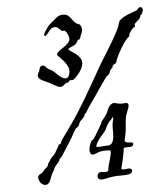

<svg xmlns="http://www.w3.org/2000/svg" viewBox="-20 -561 421 539"><path d="M354 -157C354 -163 346 -161 343 -161C340 -161 338 -161 337 -161C336 -161 330 -162 330 -167C330 -171 333 -186 333 -197C333 -206 333 -215 333 -223C333 -242 341 -255 341 -264C341 -268 339 -272 335 -272C331 -272 326 -270 318 -270C309 -270 304 -272 301 -272C290 -272 283 -257 281 -247C278 -237 269 -226 266 -221C264 -218 264 -214 263 -212C256 -198 250 -183 243 -171C242 -169 237 -167 237 -166C233 -157 231 -148 231 -141C231 -134 234 -127 240 -127C247 -127 254 -134 263 -136C277 -140 282 -138 290 -139C290 -137 291 -136 291 -134C291 -117 284 -101 284 -83C284 -79 277 -78 272 -78C270 -78 267 -78 263 -78C258 -78 253 -72 254 -66C254 -61 257 -57 264 -57C272 -57 289 -64 301 -66C323 -70 351 -67 351 -82C351 -87 345 -88 343 -88C339 -88 334 -86 330 -86C327 -86 320 -83 321 -90C324 -106 327 -131 327 -135C327 -137 327 -141 327 -142C327 -153 354 -142 354 -157ZM298 -227C297 -223 296 -217 296 -211C296 -201 298 -189 298 -179C298 -161 293 -152 279 -152C272 -152 259 -147 250 -149C252 -166 268 -183 275 -194C278 -200 280 -209 284 -215C288 -223 293 -224 295 -232C298 -232 297 -229 298 -227ZM377 -520C378 -522 381 -528 381 -533C381 -535 379 -541 375 -541C368 -541 366 -534 364 -532C360 -530 325 -516 317 -504C313 -499 313 -487 309 -478C291 -433 269 -397 252 -358C229 -308 206 -257 181 -214C173 -200 164 -185 155 -170C153 -167 152 -161 150 -157C149 -156 146 -156 145 -155C143 -152 144 -149 142 -147C141 -146 135 -131 134 -130C132 -128 127 -121 124 -117C121 -113 118 -105 116 -103C114 -100 115 -97 114 -95C109 -88 104 -85 101 -79C95 -71 87 -72 87 -62C87 -60 92 -42 107 -42C123 -42 121 -65 129 -79C132 -84 133 -89 134 -92C138 -99 147 -107 147 -113C147 -116 151 -118 153 -121C164 -141 173 -159 181 -175C184 -181 187 -190 192 -199C194 -202 198 -204 200 -207C203 -211 202 -215 205 -220C208 -225 218 -232 218 -241C218 -243 220 -242 221 -243C230 -264 243 -282 254 -303C262 -317 270 -332 278 -345C280 -348 283 -349 286 -353C288 -356 288 -362 291 -366C292 -368 296 -371 296 -372C296 -373 296 -375 296 -375C296 -375 296 -376 296 -376C301 -383 306 -381 307 -389C307 -395 327 -447 343 -459C343 -459 343 -460 343 -460C343 -461 343 -463 343 -464C343 -467 350 -479 354 -483C354 -485 359 -483 359 -487C359 -489 358 -490 358 -492C358 -492 358 -493 358 -493C363 -502 374 -507 374 -517C374 -520 376 -519 377 -520ZM207 -463C212 -474 212 -483 204 -492C203 -493 196 -495 195 -495C181 -503 176 -520 161 -520C149 -520 144 -517 137 -510C130 -502 115 -490 113 -483C111 -478 104 -470 104 -463C104 -462 104 -459 107 -460C110 -460 120 -476 121 -478C124 -483 130 -485 136 -485C144 -485 151 -474 155 -474C156 -474 158 -475 159 -475C168 -475 175 -455 175 -452C175 -433 140 -420 140 -408C140 -403 175 -384 175 -360C175 -352 172 -340 163 -341C154 -341 146 -349 142 -351C131 -361 129 -362 117 -367C111 -369 107 -377 101 -377C90 -377 91 -364 90 -361C90 -360 86 -355 86 -349C86 -337 105 -334 117 -329C132 -323 141 -317 149 -317C160 -317 161 -329 170 -329C174 -329 172 -333 175 -335C180 -337 183 -335 187 -338C196 -346 211 -367 211 -383C211 -408 172 -417 172 -423C172 -427 187 -431 192 -437C196 -441 196 -444 198 -448C199 -450 204 -450 204 -452C206 -455 206 -460 207 -463Z"/></svg>

Font: Jim Nightshade
Style: Regular
Weight: 400
Designer: Astigmatic (AOETI)
Foundry: Astigmatic (AOETI)
Version: Version 1.000